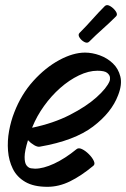

<svg xmlns="http://www.w3.org/2000/svg" viewBox="-20 -681 487 741"><path d="M340 -41Q293 -2 250 19Q207 40 163 40Q110 40 77.5 21Q45 2 29.5 -29.5Q14 -61 11 -99Q8 -137 15 -175.5Q22 -214 35 -247Q62 -317 108.5 -368.5Q155 -420 208.5 -449Q262 -478 308 -478Q336 -478 365 -467.5Q394 -457 415.5 -436.5Q437 -416 444.5 -385.5Q452 -355 436 -314Q411 -247 339 -192.5Q267 -138 134 -115Q125 -113 111.5 -121Q98 -129 88 -140Q75 -98 75 -75Q75 -52 82.5 -42.5Q90 -33 99.5 -31.5Q109 -30 115 -30Q147 -30 189 -49.5Q231 -69 275 -105Q283 -112 296.5 -105.5Q310 -99 323 -86Q336 -73 342 -60Q348 -47 340 -41ZM105 -191 104 -188Q186 -205 249.5 -237.5Q313 -270 352.5 -305.5Q392 -341 403 -368Q405 -372 404.5 -381.5Q404 -391 394 -399.5Q384 -408 356 -408Q322 -408 284.5 -390Q247 -372 212.5 -341.5Q178 -311 150 -272Q122 -233 105 -191ZM287 -554Q313 -580 336.5 -606.5Q360 -633 385 -658Q393 -665 406 -657Q419 -649 427 -637Q435 -625 428 -618Q403 -593 376.5 -569.5Q350 -546 324 -520Q317 -513 305.5 -519Q294 -525 287 -536Q280 -547 287 -554Z"/></svg>

Font: Story Script
Style: Regular
Weight: 400
Designer: Lana Roulhac, Ben Buysse
Version: Version 1.000; ttfautohint (v1.8.4.7-5d5b)